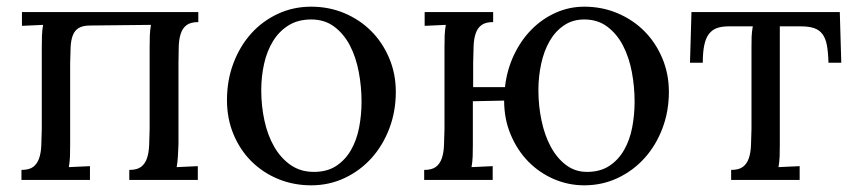

<svg xmlns="http://www.w3.org/2000/svg" viewBox="-20 -536 2548 572"><path d="M511.7 -106Q510.7 -85.9 510 -70.6Q509.3 -55.2 506.3 -38.1L569.3 -41V0H365.2V-29.8Q388.2 -29.8 400.1 -38.8Q412.1 -47.9 417.7 -64Q423.3 -80.1 424.3 -102.5Q425.3 -125 425.8 -151.9V-394Q425.8 -414.1 426.3 -429.4Q426.8 -444.8 429.7 -461.9L249.5 -460Q226.6 -460 214.6 -452.6Q202.6 -445.3 197 -430.9Q191.4 -416.5 190.4 -395.8Q189.5 -375 189 -348.1V-106Q189 -85.9 188.5 -70.6Q188 -55.2 185.1 -38.1L248 -41V0H43.9V-29.8Q66.9 -29.8 78.9 -38.8Q90.8 -47.9 96.4 -64Q102.1 -80.1 103 -102.5Q104 -125 104.5 -151.9V-394Q104.5 -414.1 105 -429.4Q105.5 -444.8 108.4 -461.9L45.4 -459V-500H570.8V-470.2Q547.9 -470.2 535.9 -461.2Q523.9 -452.1 518.6 -436Q513.2 -419.9 512.5 -397.5Q511.7 -375 511.7 -348.1Z M907.2 -478Q867.7 -478 839.6 -460.4Q811.5 -442.9 793.5 -413.6Q775.4 -384.3 766.8 -346.2Q758.3 -308.1 758.3 -267.1Q758.3 -220.7 767.8 -176.8Q777.3 -132.8 796.9 -98.9Q816.4 -64.9 845.9 -44.4Q875.5 -23.9 915 -23.9Q954.6 -23.9 981.7 -41.7Q1008.8 -59.6 1025.6 -88.9Q1042.5 -118.2 1049.8 -155.8Q1057.1 -193.4 1057.1 -232.9Q1057.1 -277.8 1048.8 -321.8Q1040.5 -365.7 1022.5 -400.4Q1004.4 -435.1 975.8 -456.5Q947.3 -478 907.2 -478ZM907.2 -516.1Q960 -516.1 1005.9 -496.8Q1051.8 -477.5 1085.7 -443.6Q1119.6 -409.7 1139.4 -363Q1159.2 -316.4 1159.2 -262.2Q1159.2 -204.1 1139.9 -153.3Q1120.6 -102.5 1086.7 -64.9Q1052.7 -27.3 1006.6 -5.6Q960.4 16.1 907.2 16.1Q854.5 16.1 808.8 -2.7Q763.2 -21.5 729.2 -55.2Q695.3 -88.9 675.8 -135.5Q656.2 -182.1 656.2 -237.8Q656.2 -296.9 675.5 -347.9Q694.8 -398.9 728.5 -436.3Q762.2 -473.6 808.1 -494.9Q854 -516.1 907.2 -516.1Z M1484.4 -276.4Q1490.2 -328.1 1511.2 -372.3Q1532.2 -416.5 1563.7 -448.2Q1595.2 -480 1635.5 -498Q1675.8 -516.1 1720.7 -516.1Q1773.4 -516.1 1819.3 -496.8Q1865.2 -477.5 1899.2 -443.6Q1933.1 -409.7 1952.9 -363Q1972.7 -316.4 1972.7 -262.2Q1972.7 -204.1 1953.4 -153.3Q1934.1 -102.5 1900.1 -64.9Q1866.2 -27.3 1820.1 -5.6Q1773.9 16.1 1720.7 16.1Q1672.9 16.1 1629.6 -2.7Q1586.4 -21.5 1553.7 -54.9Q1521 -88.4 1501.5 -134.8Q1481.9 -181.2 1481.9 -236.3L1388.7 -234.4V-106Q1388.7 -85.9 1388.2 -70.6Q1387.7 -55.2 1384.8 -38.1L1447.8 -41V0H1243.7V-29.8Q1266.6 -29.8 1278.6 -38.8Q1290.5 -47.9 1296.1 -64Q1301.8 -80.1 1302.7 -102.5Q1303.7 -125 1304.2 -151.9V-394Q1304.2 -414.1 1304.7 -429.4Q1305.2 -444.8 1308.1 -461.9L1245.1 -459V-500H1449.2V-470.2Q1426.3 -470.2 1414.3 -461.2Q1402.3 -452.1 1397 -436Q1391.6 -419.9 1390.9 -397.5Q1390.1 -375 1389.6 -348.1V-276.4ZM1728.5 -23.9Q1768.1 -23.9 1795.2 -41.7Q1822.3 -59.6 1839.1 -88.9Q1856 -118.2 1863.3 -155.8Q1870.6 -193.4 1870.6 -232.9Q1870.6 -277.8 1862.3 -321.8Q1854 -365.7 1835.9 -400.4Q1817.9 -435.1 1789.3 -456.5Q1760.7 -478 1720.7 -478Q1686 -478 1660.2 -460.4Q1634.3 -442.9 1617.4 -413.6Q1600.6 -384.3 1592.3 -346.2Q1584 -308.1 1584 -267.1Q1584 -220.7 1593.3 -176.8Q1602.5 -132.8 1620.8 -98.9Q1639.2 -64.9 1666.3 -44.4Q1693.4 -23.9 1728.5 -23.9Z M2448.2 -349.1Q2447.3 -380.4 2443.4 -401.4Q2439.5 -422.4 2429.9 -434.8Q2420.4 -447.3 2404.8 -452.4Q2389.2 -457.5 2365.7 -457.5H2303.2V-106Q2303.2 -85.9 2302.7 -70.6Q2302.2 -55.2 2299.3 -38.1L2362.3 -41V0H2158.2V-29.8Q2181.2 -29.8 2193.1 -38.8Q2205.1 -47.9 2210.7 -64Q2216.3 -80.1 2217.3 -102.5Q2218.3 -125 2218.8 -151.9V-394Q2218.8 -414.1 2219.2 -427.2Q2219.7 -440.4 2222.7 -457.5H2150.4Q2130.4 -457.5 2116 -452.4Q2101.6 -447.3 2092 -434.8Q2082.5 -422.4 2078.1 -401.4Q2073.7 -380.4 2073.7 -349.1H2035.6L2040 -500H2481.9L2486.3 -349.1Z"/></svg>

Font: Lora
Style: Regular
Weight: 400
Designer: Olga Karpushina, Alexei Vanyashin
Foundry: Cyreal (www.cyreal.org, a@cyreal.org)
Version: Version 1.014